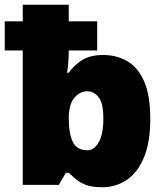

<svg xmlns="http://www.w3.org/2000/svg" viewBox="-23 -780 693 810"><path d="M408 10Q367 10 341 0.5Q315 -9 298 -23.5Q281 -38 267 -51H255L225 0H73V-567H-3V-690H73V-760H267V-690H387V-567H267V-570Q267 -515 260 -473H267Q285 -500 319.5 -524Q354 -548 413 -548Q468 -548 513 -522.5Q558 -497 584.5 -438Q611 -379 611 -278Q611 -179 584 -115Q557 -51 511 -20.5Q465 10 408 10ZM347 -146Q374 -146 393.5 -180Q413 -214 413 -280Q413 -345 393 -370Q373 -395 344 -395Q316 -395 292.5 -369.5Q269 -344 267 -288V-283Q267 -217 284 -181.5Q301 -146 347 -146Z"/></svg>

Font: Noto Sans Black
Style: Regular
Weight: 900
Designer: Monotype Design Team
Foundry: Monotype Imaging Inc.
Version: Version 2.007